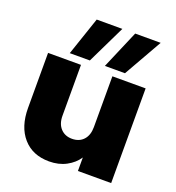

<svg xmlns="http://www.w3.org/2000/svg" viewBox="-147 -946 981 1069"><g transform="rotate(20 343.0 -411.5)"><path d="M630 -561V0H433V-80Q408 -42 364 -18.5Q320 5 263 5Q165 5 108.5 -59.5Q52 -124 52 -235V-561H247V-260Q247 -212 272.5 -184.5Q298 -157 340 -157Q383 -157 408 -184.5Q433 -212 433 -260V-561ZM285 -601H166L243 -828H395ZM493 -601H374L471 -828H622Z"/></g></svg>

Font: DVN-Poppins ExtBd
Style: Regular
Weight: 800
Designer: Ninad Kale (Devanagari), Jonny Pinhorn (Latin)
Foundry: Indian Type Foundry
Version: 4.004